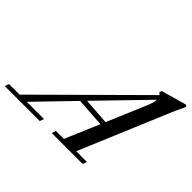

<svg xmlns="http://www.w3.org/2000/svg" viewBox="-212 -902 1129 1129"><g transform="rotate(45 352.0 -338.0)"><path d="M-67.9 0 -58.6 -25.9H29.3L612.8 -605.5Q607.9 -611.8 600.6 -616.7L605 -631.8L763.2 -676.3L772.5 -667.5Q744.6 -607.9 731 -575.7L500 -25.9H589.4L580.1 0H322.8L331.5 -25.9H397.5L488.3 -239.3L307.1 -251.5L88.9 -25.9H231.9L223.1 0ZM604 -511.7Q620.6 -550.8 621.6 -575.7L335.4 -280.8L501 -269Z"/></g></svg>

Font: Elstob 14pt Medium
Style: Italic
Weight: 500
Italic angle: -20°
Designer: Peter S. Baker
Version: Version 1.015